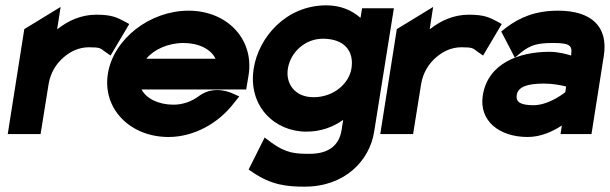

<svg xmlns="http://www.w3.org/2000/svg" viewBox="-20 -502 2284 719"><path d="M9 0H132L162 -187C169 -230 191 -264 218 -287C242 -308 274 -325 313 -325C356 -325 356 -321 371 -310L394 -294L464 -412L444 -423C420 -435 401 -447 341 -447C283 -447 234 -424 194 -392L207 -476L71 -393Z M384 -226C363 -95 467 11 611 11C706 11 798 -40 856 -116L876 -141L851 -152C851 -152 784 -186 726 -143C698 -122 665 -110 630 -110C573 -110 528 -133 510 -167H902L911 -221C932 -355 831 -462 686 -462C542 -462 405 -357 384 -226ZM528 -282C555 -316 609 -341 667 -341C725 -341 771 -317 787 -282Z M930 -245C908 -105 1008 -9 1127 -9C1181 -9 1227 -26 1265 -53L1259 -14C1250 42 1211 74 1140 74C1088 74 1052 73 995 31L971 13L911 133L926 143C997 192 1058 197 1121 197C1272 197 1364 99 1381 -8L1455 -471H1336L1330 -435C1300 -462 1257 -482 1202 -482C1050 -482 948 -361 930 -245ZM1058 -245C1068 -307 1123 -357 1189 -357C1268 -357 1307 -312 1296 -245C1287 -190 1231 -138 1154 -138C1084 -138 1049 -189 1058 -245Z M1404 0H1527L1557 -187C1564 -230 1586 -264 1613 -287C1637 -308 1669 -325 1708 -325C1751 -325 1751 -321 1766 -310L1789 -294L1859 -412L1839 -423C1815 -435 1796 -447 1736 -447C1678 -447 1629 -424 1589 -392L1602 -476L1466 -393Z M1788 -145C1773 -49 1850 11 1956 11C2006 11 2050 -10 2084 -32L2079 0H2195L2241 -292C2259 -404 2193 -462 2070 -462C1985 -462 1927 -437 1876 -399L1857 -384L1908 -286L1932 -306C1967 -334 1994 -341 2051 -341C2111 -341 2124 -333 2119 -299V-294C2100 -300 2070 -308 2037 -308C1924 -308 1807 -265 1788 -145ZM1915 -146C1920 -177 1954 -189 2018 -189C2049 -189 2081 -183 2100 -178L2097 -157C2080 -143 2028 -108 1978 -108C1929 -108 1911 -120 1915 -146Z"/></svg>

Font: Charger Pro
Style: UltraObl
Weight: 900
Designer: Jasper
Foundry: Cannot Into Space Fonts
Version: Version 1.09